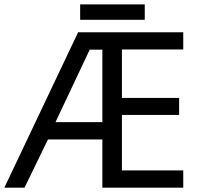

<svg xmlns="http://www.w3.org/2000/svg" viewBox="-21 -862 922 882"><path d="M449.2 -300.8V-633.8H391.1L233.9 -300.8ZM820.8 0H449.2V-221.2H199.2L91.8 0H-1L337.9 -713.9H820.8V-634.8H539.1V-412.1H801.8V-334H539.1V-79.1H820.8ZM347.2 -841.8H644V-771H347.2Z"/></svg>

Font: NotoSans
Style: Regular
Weight: 400
Designer: Monotype Design team
Foundry: Monotype Imaging Inc.
Version: Version 1.04